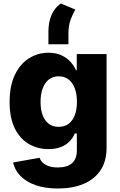

<svg xmlns="http://www.w3.org/2000/svg" viewBox="-20 -847 676 1082"><path d="M307.1 215.3Q234.9 215.3 181.6 196.8Q128.4 178.2 95.9 145.3Q63.5 112.3 53.7 68.8L203.1 42Q208 57.1 220.9 69.6Q233.9 82 255.1 89.4Q276.4 96.7 306.2 96.7Q357.9 96.7 385.5 73Q413.1 49.3 413.1 0V-94.7H401.4Q391.1 -69.8 371.6 -49.8Q352.1 -29.8 322.8 -18.3Q293.5 -6.8 253.4 -6.8Q192.4 -6.8 142.8 -35.4Q93.3 -64 63.7 -122.8Q34.2 -181.6 34.2 -272Q34.2 -365.7 64.7 -427.2Q95.2 -488.8 144.8 -519.3Q194.3 -549.8 252.9 -549.8Q294.9 -549.8 325.7 -535.6Q356.4 -521.5 377 -498.8Q397.5 -476.1 408.2 -451.2H412.6V-542.5H580.6V-14.2Q580.6 62 546.1 113Q511.7 164.1 450 189.7Q388.2 215.3 307.1 215.3ZM310.5 -132.3Q343.3 -132.3 366.2 -149.2Q389.2 -166 401.4 -197.5Q413.6 -229 413.6 -272.9Q413.6 -316.9 401.4 -349.4Q389.2 -381.8 366.2 -399.4Q343.3 -417 310.5 -417Q277.8 -417 255.1 -398.9Q232.4 -380.9 220.5 -348.6Q208.5 -316.4 208.5 -272.9Q208.5 -229 220.5 -197.5Q232.4 -166 255.1 -149.2Q277.8 -132.3 310.5 -132.3ZM252.9 -597.7V-667Q252.9 -706.5 261.7 -737.5Q270.5 -768.6 286.4 -791Q302.2 -813.5 323.2 -827.1L404.8 -793Q392.6 -773.9 379.2 -739.5Q365.7 -705.1 365.7 -660.6V-597.7Z"/></svg>

Font: Inter 16pt ExtraBold
Style: Regular
Weight: 800
Version: Version 4.001;git-66647c0bb